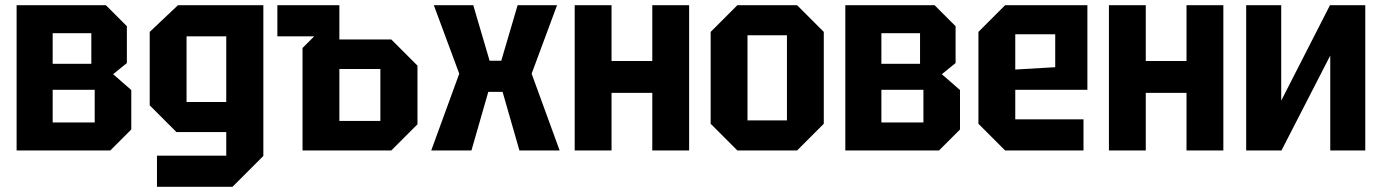

<svg xmlns="http://www.w3.org/2000/svg" viewBox="-20 -580 5326 740"><path d="M44 -560V0H405L486 -81V-233L416 -294L469 -337V-479L388 -560ZM183 -334V-452H332V-334ZM183 -108V-234H345V-108Z M585 140V20H852V-71H660L557 -174V-457L666 -560H995V21L876 140ZM699 -440V-187H852V-440Z M1146 0V-395L1191 -440H1049V-560H1288V-428H1488L1589 -327V-101L1488 0ZM1288 -114H1446V-314H1288Z M1642 0 1750 -296 1652 -560H1804L1867 -346H1912L1975 -560H2127L2029 -296L2137 0H1982L1917 -226H1862L1797 0Z M2195 0V-560H2337V-345H2494V-560H2636V0H2494V-222H2337V0Z M2719 -103V-457L2822 -560H3052L3155 -457V-103L3052 0H2822ZM2861 -116H3013V-444H2861Z M3238 -560V0H3599L3680 -81V-233L3610 -294L3663 -337V-479L3582 -560ZM3377 -334V-452H3526V-334ZM3377 -108V-234H3539V-108Z M3751 -103V-457L3854 -560H4171V-234H3893V-120H4156V0H3854ZM3893 -312 4047 -321V-448H3893Z M4254 0V-560H4396V-345H4553V-560H4695V0H4553V-222H4396V0Z M5242 0H5107V-366L4919 0H4783V-560H4918V-192L5106 -560H5242Z"/></svg>

Font: Tektur SemiCondensed SemiBold
Style: Regular
Weight: 600
Width: 4
Designer: Adam Jagosz
Foundry: Adam Jagosz
Version: Version 1.005;gftools[0.9.30]